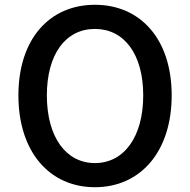

<svg xmlns="http://www.w3.org/2000/svg" viewBox="-20 -770 794 803"><path d="M377 13C566 13 698 -134 698 -371C698 -608 566 -750 377 -750C188 -750 57 -608 57 -371C57 -134 188 13 377 13ZM377 -88C255 -88 176 -198 176 -371C176 -544 255 -649 377 -649C499 -649 579 -544 579 -371C579 -198 499 -88 377 -88Z"/></svg>

Font: Noto Sans T Chinese Medium
Style: Regular
Weight: 500
Designer: Ryoko NISHIZUKA (kana & ideographs); Paul D. Hunt (Latin, Greek & Cyrillic); Wenlong ZHANG (bopomofo); Sandoll Communica
Foundry: Adobe Systems Incorporated
Version: Version 1.000;PS 1;hotconv 1.0.78;makeotf.lib2.5.61930